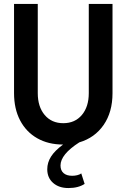

<svg xmlns="http://www.w3.org/2000/svg" viewBox="-20 -720 640 971"><path d="M326 231Q278 231 248.5 205Q219 179 219 136Q219 102 238 72Q257 42 299 11Q224 11 168 -21Q112 -53 81.5 -111.5Q51 -170 51 -249V-700H171V-249Q171 -180 206 -138.5Q241 -97 300 -97Q359 -97 394 -138.5Q429 -180 429 -249V-700H549V-249Q549 -153 504 -88Q459 -23 381 0Q286 61 286 117Q286 142 301.5 155.5Q317 169 345 169Q358 169 370.5 166Q383 163 391 157L408 210Q376 231 326 231Z"/></svg>

Font: Red Hat Mono Medium
Style: Regular
Weight: 500
Monospace: yes
Designer: Pentagram, MCKL
Foundry: Pentagram, MCKL
Version: Version 1.023; ttfautohint (v1.8.3)